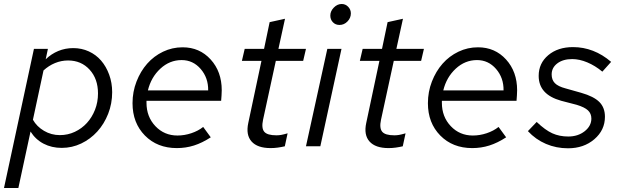

<svg xmlns="http://www.w3.org/2000/svg" viewBox="-42 -733 3105 962"><path d="M-22 209 128 -488H198L187 -436Q215 -463 250 -477.5Q285 -492 325 -492Q367 -492 403 -475.5Q439 -459 464.5 -429.5Q490 -400 505 -359Q520 -318 520 -271Q520 -214 500 -163Q480 -112 445.5 -74Q411 -36 365 -14Q319 8 267 8Q217 8 176.5 -13Q136 -34 111 -74L50 209ZM299 -430Q265 -430 233.5 -417Q202 -404 176 -380L123 -133Q142 -99 178.5 -77.5Q215 -56 258 -56Q298 -56 333 -72.5Q368 -89 393.5 -117Q419 -145 434 -183Q449 -221 449 -265Q449 -338 407 -384Q365 -430 299 -430Z M1014 -45Q971 -17 930 -4Q889 9 844 9Q746 9 684 -54Q622 -117 622 -216Q622 -273 642 -324.5Q662 -376 695.5 -414Q729 -452 775 -474Q821 -496 873 -496Q958 -496 1013.5 -435Q1069 -374 1069 -281Q1069 -268 1068 -255Q1067 -242 1066 -228H692V-218Q692 -148 736.5 -101Q781 -54 847 -54Q882 -54 916.5 -65.5Q951 -77 976 -97ZM868 -432Q808 -432 761.5 -389Q715 -346 699 -280H1001Q1002 -343 963.5 -387.5Q925 -432 868 -432Z M1202 -117 1268 -428H1170L1184 -488H1281L1309 -622L1386 -639L1353 -488H1491L1477 -428H1340L1276 -133Q1267 -91 1282 -73Q1297 -55 1343 -55Q1355 -55 1366.5 -57Q1378 -59 1399 -65L1385 0Q1368 4 1350 6.5Q1332 9 1314 9Q1248 9 1218.5 -24Q1189 -57 1202 -117Z M1659 -608Q1639 -608 1626 -621.5Q1613 -635 1613 -655Q1613 -677 1630.5 -695Q1648 -713 1670 -713Q1689 -713 1702.5 -699Q1716 -685 1716 -666Q1716 -643 1699 -625.5Q1682 -608 1659 -608ZM1669 -488 1563 0H1491L1598 -488Z M1793 -117 1859 -428H1761L1775 -488H1872L1900 -622L1977 -639L1944 -488H2082L2068 -428H1931L1867 -133Q1858 -91 1873 -73Q1888 -55 1934 -55Q1946 -55 1957.5 -57Q1969 -59 1990 -65L1976 0Q1959 4 1941 6.5Q1923 9 1905 9Q1839 9 1809.5 -24Q1780 -57 1793 -117Z M2494 -45Q2451 -17 2410 -4Q2369 9 2324 9Q2226 9 2164 -54Q2102 -117 2102 -216Q2102 -273 2122 -324.5Q2142 -376 2175.5 -414Q2209 -452 2255 -474Q2301 -496 2353 -496Q2438 -496 2493.5 -435Q2549 -374 2549 -281Q2549 -268 2548 -255Q2547 -242 2546 -228H2172V-218Q2172 -148 2216.5 -101Q2261 -54 2327 -54Q2362 -54 2396.5 -65.5Q2431 -77 2456 -97ZM2348 -432Q2288 -432 2241.5 -389Q2195 -346 2179 -280H2481Q2482 -343 2443.5 -387.5Q2405 -432 2348 -432Z M2603 -76 2647 -122Q2690 -81 2725.5 -65Q2761 -49 2805 -49Q2854 -49 2887.5 -75.5Q2921 -102 2921 -139Q2921 -164 2904 -180Q2887 -196 2847 -208L2770 -228Q2713 -244 2685 -275Q2657 -306 2657 -353Q2657 -416 2705 -456.5Q2753 -497 2829 -497Q2881 -497 2929 -478.5Q2977 -460 3020 -423L2976 -374Q2940 -404 2900.5 -420.5Q2861 -437 2825 -437Q2779 -437 2750.5 -415.5Q2722 -394 2722 -360Q2722 -333 2738 -316.5Q2754 -300 2792 -290L2870 -268Q2933 -250 2961 -222Q2989 -194 2989 -148Q2989 -81 2936 -35.5Q2883 10 2804 10Q2745 10 2693.5 -12Q2642 -34 2603 -76Z"/></svg>

Font: Red Hat Text
Style: Italic
Weight: 400
Italic angle: -12°
Designer: Pentagram / MCKL
Foundry: Pentagram / MCKL
Version: Version 1.005; Red Hat Text Italic